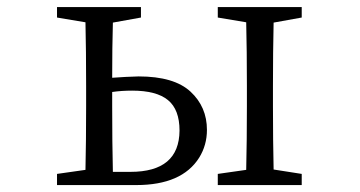

<svg xmlns="http://www.w3.org/2000/svg" viewBox="-20 -534 1040 554"><path d="M144.5 0V-32.2L226.6 -43.9Q228.5 -127.9 228.5 -227.5V-286.1Q228.5 -387.7 226.6 -469.7L144.5 -483.4V-513.7H386.7V-483.4L305.7 -468.8Q303.7 -398.4 303.7 -309.6Q341.8 -312.5 379.9 -313.5Q482.4 -313.5 529.8 -269.5Q577.1 -225.6 577.1 -159.2Q577.1 -115.2 554.7 -79.1Q504.9 0 373 0ZM303.7 -227.5Q303.7 -121.1 305.7 -38.1H356.4Q497.1 -38.1 498 -157.2Q498 -217.8 464.8 -245.1Q431.6 -272.5 361.3 -272.5Q331.1 -272.5 303.7 -268.6ZM608.4 0V-32.2L690.4 -43.9Q692.4 -127.9 692.4 -227.5V-286.1Q692.4 -387.7 690.4 -469.7L608.4 -483.4V-513.7H850.6V-483.4L769.5 -468.8Q767.6 -386.7 767.6 -286.1V-227.5Q767.6 -127 769.5 -44.9L850.6 -32.2V0Z"/></svg>

Font: GenEi Koburi Mincho v6
Style: Regular
Weight: 400
Designer: o_tamon (Modified)
Foundry: o_tamon / Adobe Systems Incorporated
Version: Version 6.1